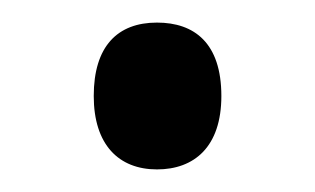

<svg xmlns="http://www.w3.org/2000/svg" viewBox="-20 -437 279 170"><path d="M63 -352C63 -309 85 -287 119 -287C152 -287 176 -307 176 -352C176 -399 152 -417 119 -417C84 -417 63 -396 63 -352Z"/></svg>

Font: Noto Sans Bengali Condensed
Style: Regular
Weight: 400
Width: 3
Designer: Jelle Bosma - Monotype Design Team
Foundry: Monotype Imaging Inc.
Version: Version 2.003